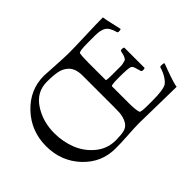

<svg xmlns="http://www.w3.org/2000/svg" viewBox="-113 -940 1237 1237"><g transform="rotate(-45 505.5 -322.0)"><path d="M345.7 -610.4Q252.9 -610.4 199.2 -529.3Q145.5 -448.2 145.5 -341.8Q145.5 -263.7 173.3 -193.8Q201.2 -124 259.3 -76.7Q317.4 -29.3 392.6 -29.3Q441.4 -29.3 469.7 -36.1Q498 -43 513.7 -66.4Q524.4 -83 529.8 -103Q535.2 -123 536.1 -138.7Q537.1 -154.3 537.1 -187.5V-476.6Q537.1 -541 502.9 -572.3Q477.5 -595.7 441.4 -603Q405.3 -610.4 345.7 -610.4ZM360.4 -651.4Q367.2 -651.4 454.1 -646Q541 -640.6 579.1 -640.6Q621.1 -640.6 730 -644.5Q838.9 -648.4 894.5 -648.4Q898.4 -620.1 909.7 -573.7Q920.9 -527.3 922.9 -515.6Q918 -510.7 905.3 -510.7Q892.6 -510.7 891.6 -517.6Q877 -571.3 850.6 -586.4Q824.2 -601.6 778.3 -601.6H712.9Q628.9 -601.6 627 -588.9Q622.1 -565.4 622.1 -506.8V-350.6Q622.1 -344.7 664.1 -344.7H715.8Q743.2 -344.7 755.4 -344.7Q767.6 -344.7 781.2 -348.6Q794.9 -352.5 798.8 -353.5Q802.7 -354.5 809.1 -366.2Q815.4 -377.9 816.4 -383.3Q817.4 -388.7 823.2 -411.1Q824.2 -418 837.9 -418Q849.6 -418 854.5 -413.1V-228.5Q850.6 -224.6 838.9 -224.6Q826.2 -224.6 823.2 -232.4Q816.4 -258.8 811.5 -272Q806.6 -285.2 804.2 -287.6Q801.8 -290 795.9 -293.9Q783.2 -301.8 692.4 -301.8Q622.1 -301.8 622.1 -293V-141.6Q622.1 -78.1 630.9 -52.7Q633.8 -43 697.3 -43H744.1Q835 -43 867.2 -59.6Q881.8 -67.4 899.9 -94.2Q918 -121.1 928.7 -158.2Q929.7 -164.1 942.4 -164.1Q960.9 -164.1 966.8 -158.2Q961.9 -145.5 951.7 -117.7Q941.4 -89.8 935.5 -72.8Q929.7 -55.7 922.9 -33.2Q916 -10.7 914.1 3.9Q858.4 3.9 740.7 1Q623 -2 581.1 -2Q537.1 -2 465.8 2.9Q407.2 6.8 355.5 6.8Q226.6 6.8 137.7 -88.4Q48.8 -183.6 48.8 -320.3Q48.8 -457 140.1 -554.2Q231.4 -651.4 360.4 -651.4Z"/></g></svg>

Font: Crimson Text
Style: Regular
Weight: 400
Version: Version 0.13